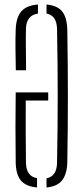

<svg xmlns="http://www.w3.org/2000/svg" viewBox="-20 -824 369 850"><path d="M186 6V-34.5Q231 -43.5 232.5 -102Q235.5 -256.5 235.5 -399Q235.5 -541.5 232.5 -696.5Q231 -755.5 186 -764V-804Q234.5 -799.5 255.5 -773Q276.5 -746.5 278 -691Q280.5 -540 280.5 -398.8Q280.5 -257.5 278 -107Q277 -54.5 255.5 -26.5Q234 1.5 186 6ZM50 -513Q49 -567 48.5 -609.5Q48 -652 49.5 -691Q51 -746.5 74 -773.2Q97 -800 148 -804V-764Q96 -756 95 -696.5Q94 -663.5 94.5 -619Q95 -574.5 95.5 -513ZM49.5 -107.5Q48.5 -192 48.5 -263Q48.5 -334 49.5 -415H193.5V-379H94Q93.5 -308.5 93.8 -243Q94 -177.5 95 -102Q96.5 -43.5 144 -35V6Q94.5 1.5 72.2 -25.2Q50 -52 49.5 -107.5Z"/></svg>

Font: Big Shoulders Stencil Display Light
Style: Regular
Weight: 300
Designer: Patric King
Foundry: XO Type Co
Version: Version 1.000